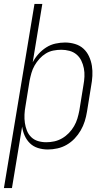

<svg xmlns="http://www.w3.org/2000/svg" viewBox="-36 -755 556 980"><path d="M-16 205 140 -735H180L131 -437Q143 -460 160.5 -479.5Q178 -499 200 -513Q222 -527 247 -532.5Q272 -538 296 -538Q322 -538 347 -530.5Q372 -523 390 -506.5Q408 -490 418.5 -467Q429 -444 433 -419Q437 -394 435.5 -367.5Q434 -341 429 -315L408 -185Q404 -160 396.5 -136Q389 -112 376 -89.5Q363 -67 345 -48Q327 -29 304.5 -16Q282 -3 257 2.5Q232 8 208 8Q182 8 158 0.5Q134 -7 117 -23.5Q100 -40 90 -62.5Q80 -85 77 -109L25 205ZM200 -29Q221 -29 241.5 -33.5Q262 -38 281 -49Q300 -60 315.5 -76Q331 -92 342 -111Q353 -130 359 -150Q365 -170 369 -191L390 -321Q394 -342 395 -364Q396 -386 392 -406.5Q388 -427 379 -445.5Q370 -464 354.5 -477Q339 -490 318.5 -495.5Q298 -501 277 -501Q257 -501 236.5 -497Q216 -493 198 -482Q180 -471 165.5 -455Q151 -439 140.5 -420.5Q130 -402 124.5 -382.5Q119 -363 115 -343L94 -213Q90 -192 89 -170Q88 -148 91 -127.5Q94 -107 101.5 -88Q109 -69 123.5 -55Q138 -41 158 -35Q178 -29 200 -29Z"/></svg>

Font: Iosevka Slab Extralight
Style: Italic
Weight: 200
Italic angle: -9°
Monospace: yes
Designer: Belleve Invis
Foundry: Belleve Invis
Version: Version 11.1.1; ttfautohint (v1.8.3)